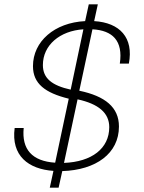

<svg xmlns="http://www.w3.org/2000/svg" viewBox="-20 -811 667 891"><path d="M392 -791 375 -713C233 -706 133 -619 133 -504C133 -423 189 -380 299 -353L236 -56C129 -63 80 -118 90 -217H48C31 -88 112 -26 228 -18L211 60H252L269 -17C426 -22 532 -99 532 -224C532 -313 468 -365 348 -390L409 -675C502 -670 552 -622 536 -516H578C601 -636 536 -706 417 -713L434 -791ZM179 -509C179 -602 258 -668 367 -675L308 -395C222 -414 179 -447 179 -509ZM277 -55 340 -350C437 -329 487 -287 487 -221C487 -122 406 -60 277 -55Z"/></svg>

Font: Nacelle UltraLight
Style: Italic
Weight: 200
Italic angle: -12°
Designer: Sora Sagano
Foundry: Sora Sagano
Version: Version 1.000;FEAKit 1.0